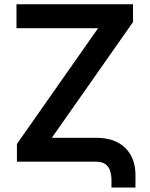

<svg xmlns="http://www.w3.org/2000/svg" viewBox="-20 -747 693 887"><path d="M56.1 -616.8V-727.3H594.5V-645.2L219.5 -110.4H424.4Q511 -110.4 558.4 -63.9Q605.8 -17.4 605.8 61.8V119.3H495V85.6Q495 63.2 489.2 43.7Q483.3 24.1 468 12.1Q452.8 0 424.4 0H58.2V-82L433.2 -616.8Z"/></svg>

Font: InterMG SemiBold
Style: Regular
Weight: 600
Designer: Rasmus Andersson
Foundry: rsms
Version: Version 3.019;December 26, 2023;FontCreator 15.0.0.2955 64-b